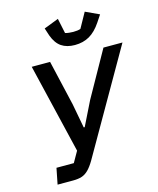

<svg xmlns="http://www.w3.org/2000/svg" viewBox="-133 -1020 915 1112"><g transform="rotate(-15 324.0 -463.5)"><path d="M72 0 91 -96H195L232 -161L104 -698H214L277 -426L304 -281H310L381 -425L534 -698H648L295 -83Q276 -51 257.5 -32.5Q239 -14 217.5 -7Q196 0 165 0ZM379 -755Q331 -755 299 -776.5Q267 -798 249 -847L234 -893L322 -927L341 -837Q351 -834 364.5 -832.5Q378 -831 389 -831Q402 -831 413.5 -832.5Q425 -834 433 -837L483 -927L565 -889L537 -847Q505 -799 467 -777Q429 -755 379 -755Z"/></g></svg>

Font: IBM Plex Sans Medium
Style: Italic
Weight: 500
Italic angle: -11.31°
Designer: Mike Abbink, Paul van der Laan, Pieter van Rosmalen
Foundry: Bold Monday
Version: Version 3.201